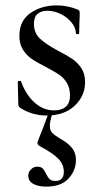

<svg xmlns="http://www.w3.org/2000/svg" viewBox="-20 -418 378 713"><path d="M193 -231Q228 -213 248 -199.5Q268 -186 282 -165Q296 -144 296 -113Q296 -62 257.5 -25.5Q219 11 152 11Q100 11 54 -18Q48 -24 48 -30L46 -114Q46 -117 51.5 -117.5Q57 -118 58 -116Q76 -66 108.5 -37Q141 -8 181 -8Q209 -8 224.5 -22Q240 -36 240 -63Q240 -91 228 -110.5Q216 -130 198.5 -141.5Q181 -153 151 -169Q117 -186 98 -199Q79 -212 65.5 -233Q52 -254 52 -285Q52 -341 93 -369.5Q134 -398 191 -398Q230 -398 267 -383Q276 -380 276 -372Q276 -350 275 -338L274 -294Q274 -291 268 -291Q262 -291 262 -294Q262 -314 246 -334Q230 -354 205.5 -366Q181 -378 156 -378Q133 -378 119.5 -366.5Q106 -355 106 -329Q106 -296 128 -275Q150 -254 193 -231ZM165 50Q165 66 174 75.5Q183 85 207 99Q232 113 247 131Q262 149 262 176Q262 215 234.5 245Q207 275 152 275Q121 275 103 264.5Q85 254 85 234Q85 221 95 211Q105 201 118 201Q132 201 138.5 207.5Q145 214 151 227Q157 240 164 247Q171 254 186 254Q217 254 217 220Q217 194 198.5 173.5Q180 153 132 127Q119 120 119 114Q119 110 124 97Q139 61 153 22L161 1L175 2Q165 32 165 50Z"/></svg>

Font: Cormorant Infant Medium
Style: Regular
Weight: 500
Designer: Christian Thalmann (Catharsis Fonts)
Foundry: Catharsis Fonts
Version: Version 4.000